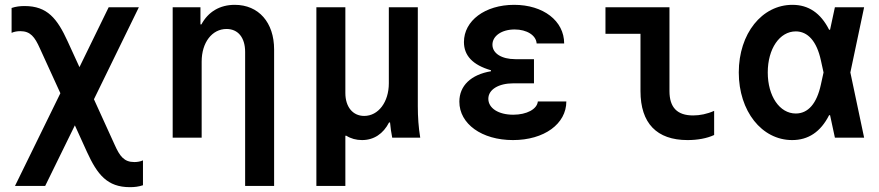

<svg xmlns="http://www.w3.org/2000/svg" viewBox="-20 -570 3640 795"><path d="M42 200H167L290 -51L340 59C383 153 424 205 518 205C537 205 554 203 572 197V94C561 99 548 101 536 101C494 101 476 77 455 30L369 -159L555 -540H430L309 -292L260 -399C217 -493 176 -545 82 -545C63 -545 46 -543 28 -537V-434C39 -439 52 -441 64 -441C106 -441 124 -417 145 -370L230 -184Z M695 0H815V-315C815 -394 858 -450 918 -450C966 -450 995 -414 995 -355V200H1115V-365C1115 -477 1051 -550 952 -550C890 -550 842 -521 814 -469H810V-540H695Z M1290 200H1410V-8H1414C1433 4 1455 10 1479 10C1528 10 1567 -16 1591 -63H1595C1597 -41 1600 -20 1604 0H1720C1713 -42 1710 -86 1710 -130V-540H1590V-225C1590 -148 1547 -90 1488 -90C1441 -90 1410 -127 1410 -185V-540H1290Z M2202 -390H2316C2316 -484 2229 -550 2109 -550C1988 -550 1901 -484 1901 -396C1901 -340 1937 -301 2013 -279V-275C1930 -261 1882 -215 1882 -149C1882 -57 1975 10 2104 10C2233 10 2325 -57 2325 -150H2207C2204 -118 2161 -95 2105 -95C2044 -95 2002 -122 2002 -161C2002 -199 2044 -225 2106 -225H2191V-325H2114C2057 -325 2019 -349 2019 -385C2019 -421 2057 -448 2111 -448C2161 -448 2200 -424 2202 -390Z M2752 -540H2487V-430H2632V-193C2632 -60 2699 10 2827 10C2868 10 2907 3 2937 -11V-111C2908 -98 2878 -92 2850 -92C2784 -92 2752 -125 2752 -193Z M3261 -550C3135 -550 3039 -431 3039 -270C3039 -110 3134 10 3260 10C3327 10 3378 -24 3413 -93H3417L3437 0H3558L3501 -270L3558 -540H3437L3417 -447H3413C3378 -516 3328 -550 3261 -550ZM3379 -220C3362 -141 3326 -100 3275 -100C3208 -100 3159 -172 3159 -270C3159 -368 3208 -440 3275 -440C3325 -440 3362 -399 3379 -320L3390 -270Z"/></svg>

Font: CommitMono
Style: Bold
Weight: 700
Monospace: yes
Designer: Eigil Nikolajsen
Foundry: Eigil Nikolajsen
Version: Version 1.143